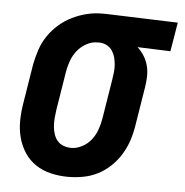

<svg xmlns="http://www.w3.org/2000/svg" viewBox="-44 -581 609 633"><g transform="rotate(5 260.0 -265.0)"><path d="M204 8Q175 8 147 1.5Q119 -5 96.5 -20Q74 -35 59 -58Q44 -81 37 -108Q30 -135 30.5 -164Q31 -193 36 -222L57 -352Q62 -377 70 -401Q78 -425 92.5 -446.5Q107 -468 127 -485.5Q147 -503 170.5 -514.5Q194 -526 218.5 -532Q243 -538 267 -538Q271 -538 275 -538Q279 -538 283 -538L520 -530L504 -434L395 -438Q408 -426 417 -411.5Q426 -397 430.5 -380Q435 -363 434.5 -344.5Q434 -326 431 -308L410 -178Q406 -153 398 -129Q390 -105 376.5 -83Q363 -61 343.5 -42.5Q324 -24 301 -12.5Q278 -1 253 3.5Q228 8 204 8ZM206 -88Q224 -88 242 -97.5Q260 -107 272 -122.5Q284 -138 290.5 -156.5Q297 -175 300 -193L321 -323Q323 -336 324.5 -348.5Q326 -361 325 -373.5Q324 -386 321 -397.5Q318 -409 311.5 -419Q305 -429 294.5 -435Q284 -441 272 -442H267Q265 -442 263.5 -442Q262 -442 261 -442Q243 -442 225 -432Q207 -422 195 -406.5Q183 -391 176.5 -373Q170 -355 167 -337L146 -207Q144 -193 143 -180Q142 -167 143 -154Q144 -141 148 -128.5Q152 -116 160 -106.5Q168 -97 180.5 -92.5Q193 -88 206 -88Z"/></g></svg>

Font: Iosevka Slab
Style: Bold Italic
Weight: 700
Italic angle: -9°
Monospace: yes
Designer: Belleve Invis
Foundry: Belleve Invis
Version: Version 11.1.0; ttfautohint (v1.8.3)